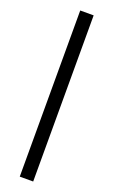

<svg xmlns="http://www.w3.org/2000/svg" viewBox="-171 -733 570 965"><g transform="rotate(20 114.0 -250.5)"><path d="M78.1 193.8H149.9V-694.8H78.1Z"/></g></svg>

Font: FAU Chimera
Style: Regular
Weight: 400
Version: Version 1.002;hotconv 1.0.117;makeotfexe 2.5.65602